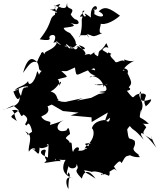

<svg xmlns="http://www.w3.org/2000/svg" viewBox="-82 -1165 1086 1309"><path d="M47 -413C-17 -362 -21 -377 33 -340C13 -374 21 -402 -1 -412C68 -435 49 -346 78 -384C141 -345 63 -318 101 -310C115 -347 134 -289 137 -267C77 -232 133 -230 90 -269C155 -244 104 -168 115 -131C145 -181 183 -131 138 -149C175 -131 184 -83 188 -160C198 -142 273 -176 236 -175C258 -206 245 -140 245 -91C147 -126 230 -161 230 -137C208 -79 249 -77 228 -63C194 -41 295 -73 333 -66C302 -102 291 -78 299 -68C280 -97 305 -71 365 -75C340 -35 335 27 420 52C352 21 368 102 385 124C380 38 409 34 383 9C383 35 355 42 395 -57C358 -9 450 -3 439 -48C471 6 400 -26 476 53C497 -28 544 16 569 53C478 -9 512 28 487 -12C430 -8 446 -17 543 6C538 20 538 -22 662 34C647 40 699 25 624 -56C638 -26 647 -14 619 -3C632 -21 611 57 607 17C625 45 691 -19 699 -12C736 11 713 7 695 -30C740 -83 738 -62 747 -53C779 -112 776 -96 810 -108C771 -129 816 -87 872 -94C828 -160 825 -96 865 -109C793 -160 851 -153 836 -205C792 -238 799 -187 783 -294C739 -279 769 -277 780 -252C807 -260 757 -259 803 -306C837 -263 824 -299 898 -212C850 -286 900 -270 984 -158C931 -251 960 -244 952 -215C900 -251 876 -245 915 -297C883 -346 866 -315 933 -321C865 -386 865 -337 877 -409C915 -363 863 -424 882 -411C912 -478 840 -508 880 -543C869 -475 879 -466 947 -488C958 -473 892 -423 912 -441C881 -493 939 -516 896 -527C803 -532 852 -457 783 -546C847 -557 751 -593 788 -559C816 -598 824 -590 788 -665C798 -695 773 -697 747 -703C751 -682 795 -688 744 -682C755 -630 724 -705 845 -756C799 -729 741 -782 771 -745C742 -770 711 -720 699 -751C632 -814 710 -785 656 -808C631 -770 710 -773 616 -824C647 -874 674 -802 643 -871C601 -796 585 -843 590 -766C610 -813 592 -819 586 -781C560 -793 551 -808 572 -817C500 -764 565 -814 492 -789C523 -803 461 -843 456 -857C521 -841 498 -808 454 -849C377 -820 400 -827 342 -893C401 -805 380 -810 451 -852C438 -803 412 -848 405 -836C393 -789 389 -885 414 -831C354 -838 329 -886 332 -857C291 -888 288 -870 309 -885C296 -818 199 -818 228 -793C190 -827 193 -787 208 -787C225 -830 200 -818 170 -741C131 -754 113 -719 75 -668C98 -753 125 -770 146 -760C202 -733 167 -685 202 -682C169 -646 196 -644 172 -680C153 -592 110 -573 110 -612C82 -574 35 -576 19 -548C129 -608 98 -544 132 -600C72 -546 125 -551 101 -573C89 -556 78 -595 61 -511C20 -578 84 -568 9 -541C36 -471 46 -487 51 -505C61 -434 -43 -430 -62 -414L8 -446ZM256 -459C286 -495 274 -471 330 -486C295 -473 324 -525 263 -541C318 -570 332 -627 334 -601C305 -550 338 -603 311 -624C386 -647 391 -629 336 -681C386 -678 366 -678 429 -705C441 -623 433 -661 560 -700C582 -670 550 -697 511 -698C549 -617 617 -678 529 -637C537 -660 624 -638 626 -557C617 -619 684 -573 718 -570C664 -607 598 -572 567 -589C549 -574 608 -609 639 -576C660 -530 608 -547 595 -537L635 -532L591 -524L540 -498L442 -479L482 -496L364 -470L337 -472L278 -492ZM668 -363C664 -323 652 -336 629 -347C566 -339 550 -310 544 -289C551 -293 576 -244 525 -186C517 -124 509 -171 481 -132C521 -182 485 -134 557 -155C457 -189 508 -188 541 -189C471 -170 525 -135 452 -137C470 -169 429 -171 416 -129C403 -148 415 -209 394 -190C385 -227 338 -209 396 -252C389 -285 387 -308 371 -276C301 -252 287 -317 353 -346C246 -300 232 -322 243 -281C289 -369 241 -311 200 -368C197 -378 268 -384 242 -440L271 -452L347 -408L454 -397L399 -378L542 -365L543 -333L667 -406L683 -482L630 -331ZM578 -1103C585 -1142 529 -1125 538 -1045C520 -1059 478 -1090 504 -1058C490 -1033 465 -1102 494 -1091C436 -1025 477 -1063 481 -1050C466 -1020 488 -1012 462 -911C450 -939 517 -912 512 -935C539 -879 502 -936 515 -932C563 -918 543 -908 613 -938C623 -931 590 -955 607 -931C576 -966 635 -1018 581 -1017C613 -981 684 -1012 736 -1058C664 -1110 633 -1127 591 -1088C652 -1055 607 -1037 561 -1069C570 -1122 528 -1091 572 -1107L535 -1083ZM340 -1103C304 -1148 350 -1088 294 -1077C319 -1093 255 -1122 329 -1138C273 -1051 292 -1060 314 -1075C235 -1041 295 -1031 189 -897C238 -888 258 -891 257 -903C239 -929 326 -950 282 -873C336 -893 310 -842 375 -854C343 -839 345 -813 371 -865C397 -843 409 -822 443 -864C422 -864 456 -872 397 -937C404 -938 351 -954 353 -975C439 -986 431 -989 399 -1009C492 -975 446 -1053 414 -1029C478 -1011 416 -1031 400 -1067C439 -1125 365 -1088 377 -1145C364 -1122 388 -1087 275 -1133C307 -1126 301 -1091 257 -1102L375 -1055Z"/></svg>

Font: Hussar Lance
Style: ExBd
Weight: 700
Foundry: Cannot Into Space Fonts, PlusOne Fonts
Version: Version 2.270